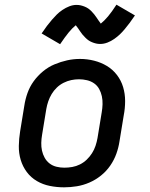

<svg xmlns="http://www.w3.org/2000/svg" viewBox="-20 -793 640 821"><path d="M254 8Q223 8 193 2Q163 -4 137.5 -19Q112 -34 94.5 -57.5Q77 -81 68.5 -109.5Q60 -138 60.5 -169Q61 -200 66 -231L84 -341Q88 -368 97.5 -395Q107 -422 124 -445.5Q141 -469 164 -488Q187 -507 213.5 -518Q240 -529 267 -535Q294 -541 322 -541Q353 -541 382.5 -533.5Q412 -526 437 -511Q462 -496 480 -472.5Q498 -449 506.5 -420.5Q515 -392 515 -361Q515 -330 509 -299L491 -189Q487 -162 477.5 -135.5Q468 -109 451.5 -85Q435 -61 412 -42.5Q389 -24 362.5 -12.5Q336 -1 308.5 3.5Q281 8 254 8ZM255 -76Q272 -76 289 -79Q306 -82 322 -90Q338 -98 351 -110.5Q364 -123 373.5 -138Q383 -153 388.5 -169.5Q394 -186 397 -203L415 -313Q418 -330 418.5 -347.5Q419 -365 415.5 -381.5Q412 -398 404 -412.5Q396 -427 382.5 -436.5Q369 -446 352 -450Q335 -454 318 -454Q301 -454 284.5 -450.5Q268 -447 252 -439Q236 -431 223 -418.5Q210 -406 201 -391Q192 -376 186.5 -360Q181 -344 178 -327L160 -217Q157 -200 156.5 -182.5Q156 -165 159.5 -149Q163 -133 171 -118.5Q179 -104 192 -94Q205 -84 221.5 -80Q238 -76 255 -76Q255 -76 255 -76Q255 -76 255 -76ZM237 -604 158 -650Q170 -668 181 -682.5Q192 -697 202.5 -709Q213 -721 223 -731Q233 -741 247 -750.5Q261 -760 276.5 -766Q292 -772 307 -772Q317 -772 325.5 -770Q334 -768 342.5 -764.5Q351 -761 357.5 -756.5Q364 -752 371 -745Q378 -738 383 -731.5Q388 -725 392.5 -718.5Q397 -712 402 -704.5Q407 -697 411 -692Q426 -704 442 -723Q458 -742 478 -773L557 -727Q545 -709 534 -694.5Q523 -680 513 -668Q503 -656 492.5 -646Q482 -636 468.5 -626.5Q455 -617 439.5 -611Q424 -605 408 -605Q399 -605 390.5 -607Q382 -609 373.5 -612.5Q365 -616 358.5 -620.5Q352 -625 345 -632Q338 -639 332.5 -645.5Q327 -652 323 -658.5Q319 -665 313.5 -672.5Q308 -680 304 -685Q289 -673 273.5 -654Q258 -635 237 -604Z"/></svg>

Font: Iosevka Slab Medium Extended
Style: Italic
Weight: 500
Width: 7
Italic angle: -9°
Monospace: yes
Designer: Belleve Invis
Foundry: Belleve Invis
Version: Version 11.1.0; ttfautohint (v1.8.3)